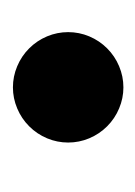

<svg xmlns="http://www.w3.org/2000/svg" viewBox="25 -496 218 309"><g transform="rotate(-90 134.5 -342.0)"><path d="M147.9 -252.9Q130.4 -252.9 114 -259.8Q97.7 -266.6 85.2 -279.1Q72.8 -291.5 65.9 -307.9Q59.1 -324.2 59.1 -341.8Q59.1 -359.4 65.9 -375.7Q72.8 -392.1 85.2 -404.5Q97.7 -417 114 -423.8Q130.4 -430.7 147.9 -430.7Q165.5 -430.7 181.9 -423.8Q198.2 -417 210.7 -404.5Q223.1 -392.1 230 -375.7Q236.8 -359.4 236.8 -341.8Q236.8 -324.2 230 -307.9Q223.1 -291.5 210.7 -279.1Q198.2 -266.6 181.9 -259.8Q165.5 -252.9 147.9 -252.9Z"/></g></svg>

Font: Cadman
Style: Bold
Weight: 700
Designer: Paul James MIller
Foundry: High-Logic / Made with FontCreator
Version: Version 2.114;March 28, 2021;FontCreator 13.0.0.2683 64-bit